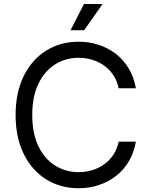

<svg xmlns="http://www.w3.org/2000/svg" viewBox="-20 -950 768 979"><path d="M380.9 9.8Q288.1 9.8 215.3 -35.6Q142.6 -81.1 101.1 -164.8Q59.6 -248.5 59.6 -363.3Q59.6 -478.5 101.1 -562.5Q142.6 -646.5 215.3 -691.9Q288.1 -737.3 380.9 -737.3Q435.5 -737.3 484.1 -721.2Q532.7 -705.1 571.8 -674.6Q610.8 -644 637 -599.9Q663.1 -555.7 672.9 -500H585Q577.1 -538.1 557.9 -566.9Q538.6 -595.7 511 -615.5Q483.4 -635.3 450.2 -645.3Q417 -655.3 380.9 -655.3Q314.9 -655.3 261.2 -621.8Q207.5 -588.4 176 -523.2Q144.5 -458 144.5 -363.3Q144.5 -269 176 -204.1Q207.5 -139.2 261.2 -105.7Q314.9 -72.3 380.9 -72.3Q417 -72.3 450.2 -82.3Q483.4 -92.3 511 -112.1Q538.6 -131.8 557.9 -160.6Q577.1 -189.5 585 -227.5H672.9Q663.1 -171.4 637 -127.4Q610.8 -83.5 571.8 -53Q532.7 -22.5 484.1 -6.3Q435.5 9.8 380.9 9.8ZM339.8 -795.9 408.2 -929.7H502.9L409.2 -795.9Z"/></svg>

Font: Inter
Style: Regular
Weight: 400
Designer: Rasmus Andersson
Foundry: rsms
Version: Version 4.000;git-8c9346024